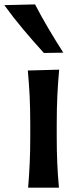

<svg xmlns="http://www.w3.org/2000/svg" viewBox="-55 -862 364 882"><path d="M74.2 0Q79.1 -58.6 81.5 -113.5Q84 -168.5 84 -235.4V-289.1Q84 -364.7 81.1 -422.1Q78.1 -479.5 72.8 -538.1L216.8 -542Q211.4 -482.4 208.5 -424.3Q205.6 -366.2 205.6 -289.1V-235.4Q205.6 -168.5 208 -113.5Q210.4 -58.6 215.8 0ZM146.5 -618.7Q97.7 -672.4 51.5 -727.3Q5.4 -782.2 -35.2 -838.4L106 -841.8Q134.8 -786.1 167.5 -731Q200.2 -675.8 235.8 -620.1Z"/></svg>

Font: Pinar SemiBold
Style: Regular
Weight: 600
Designer: Amin Abedi
Version: Version 3.000